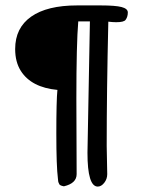

<svg xmlns="http://www.w3.org/2000/svg" viewBox="-20 -684 540 709"><path d="M376 -41 374 -145Q374 -348 380 -604Q396 -602 409 -602Q438 -602 444 -611Q452 -622 452 -638Q452 -652 429 -658Q406 -664 352 -664H265Q154 -664 95 -622.5Q36 -581 36 -503Q36 -455 57 -422Q96 -361 192 -352Q188 -313 188 -190Q188 -71 194 -23Q194 -13 198 -6Q199 1 216 4Q263 -7 263 -41L262 -320Q262 -522 269 -605H312L303 -120Q303 5 341 5Q354 5 365 -9Q376 -23 376 -41Z"/></svg>

Font: Patrick Hand SC
Style: Regular
Weight: 400
Designer: Patrick Wagesreiter
Foundry: Patrick Wagesreiter
Version: Version 2.001; ttfautohint (v1.8.2)